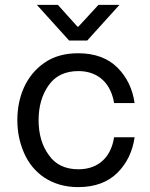

<svg xmlns="http://www.w3.org/2000/svg" viewBox="-20 -759 616 786"><path d="M131 -739 263 -593H337L469 -739H383L301 -650H297L217 -739ZM300 7C368 7 422 -13 461 -52C500 -91 523 -140 531 -197H447C435 -118 385 -66 301 -66C248 -66 207 -85 180 -124C152 -162 138 -210 138 -267C138 -324 152 -372 180 -411C207 -449 248 -468 301 -468C385 -468 435 -414 447 -337H531C523 -394 500 -443 461 -482C422 -521 368 -541 300 -541C245 -541 199 -528 162 -502C86 -450 51 -362 51 -267C51 -220 60 -175 78 -134C114 -50 191 7 300 7Z"/></svg>

Font: Be Vietnam
Style: Regular
Weight: 400
Designer: Gabriel Lam
Foundry: TypeRant
Version: Version 4.000